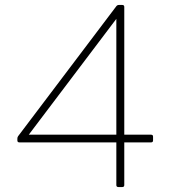

<svg xmlns="http://www.w3.org/2000/svg" viewBox="-20 -754 691 774"><path d="M457 0Q449 0 449 -8V-180H58Q50 -180 50 -188V-195Q50 -201 53 -205L449 -729Q453 -734 459 -734H473Q481 -734 481 -726V-211H589Q597 -211 597 -203V-188Q597 -180 589 -180H481V-8Q481 0 473 0ZM449 -678 96 -211H449Z"/></svg>

Font: LINE Seed Sans KR Thin
Style: Regular
Weight: 250
Designer: LINE BX Design & Sandoll Inc & Dalton Maag Ltd
Foundry: Sandoll Inc.
Version: Version 1.000